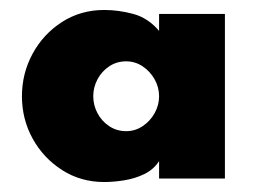

<svg xmlns="http://www.w3.org/2000/svg" viewBox="-20 -710 513 385"><path d="M189 -345Q142 -345 104.5 -369Q67 -393 45.5 -432Q24 -471 24 -517Q24 -563 45.5 -602.5Q67 -642 104.5 -666Q142 -690 189 -690Q218 -690 247.5 -682Q277 -674 299 -648V-682H431V-352H299V-387Q288 -370 269.5 -361Q251 -352 229.5 -348.5Q208 -345 189 -345ZM233 -447Q251 -447 266 -457Q281 -467 290 -483Q299 -499 299 -517Q299 -535 290 -551Q281 -567 266 -577Q251 -587 233 -587Q214 -587 199 -577Q184 -567 175.5 -551Q167 -535 167 -517Q167 -499 175.5 -483Q184 -467 199 -457Q214 -447 233 -447Z"/></svg>

Font: Teachers ExtraBold
Style: Regular
Weight: 800
Designer: Alfredo Marco Pradil, Chank Diesel
Version: Version 1.001